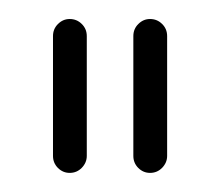

<svg xmlns="http://www.w3.org/2000/svg" viewBox="-20 -612 229 200"><path d="M52.6 -592.2Q60 -592.2 65.2 -587Q70.4 -581.9 70.4 -574.4V-449.6Q70.4 -442.6 65.2 -437.2Q60 -431.9 52.6 -431.9Q45.6 -431.9 40.4 -437Q35.2 -442.2 35.2 -449.6V-574.4Q35.2 -581.9 40.4 -587Q45.6 -592.2 52.6 -592.2ZM136.3 -592.2Q143.7 -592.2 148.9 -587Q154.1 -581.9 154.1 -574.4V-449.6Q154.1 -442.6 148.9 -437.2Q143.7 -431.9 136.3 -431.9Q129.3 -431.9 124.1 -437Q118.9 -442.2 118.9 -449.6V-574.4Q118.9 -581.9 124.1 -587Q129.3 -592.2 136.3 -592.2Z"/></svg>

Font: 26F Galaxy Sans Light
Style: Regular
Weight: 300
Designer: C₂₉H₂₅N₃O₅
Version: Version 1.100